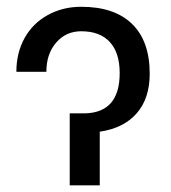

<svg xmlns="http://www.w3.org/2000/svg" viewBox="-20 -558 516 578"><path d="M237.3 -216.8Q340.3 -220.2 340.3 -337.9Q340.3 -399.4 310.5 -431.6Q280.8 -463.9 224.6 -463.9Q178.7 -463.9 149.2 -429.9Q119.6 -396 119.6 -341.8H29.3Q29.3 -398.9 54 -443.4Q78.6 -487.8 123.8 -512.7Q168.9 -537.6 224.6 -537.6Q324.2 -537.6 377.4 -486.1Q430.7 -434.6 430.7 -335.9Q430.7 -261.7 391.4 -216.8Q352.1 -171.9 280.3 -161.6V0H189.9V-216.8Z"/></svg>

Font: Roboto
Style: Regular
Weight: 400
Designer: Google
Version: Version 2.001047; 2015